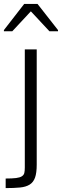

<svg xmlns="http://www.w3.org/2000/svg" viewBox="-35 -763 317 983"><path d="M0 0ZM-6 151Q28 151 47.5 148.5Q67 146 77 139.5Q87 133 89.5 122.5Q92 112 92 95V-510H153V80Q153 122 144.5 146Q136 170 117 182Q98 194 67.5 197Q37 200 -6 200ZM-15 -603ZM-15 -603V-609L89 -743H157L262 -609V-603H218L123 -705L28 -603Z"/></svg>

Font: Azeri Sans Light
Style: Regular
Weight: 300
Designer: Hector Gatti & Omnibus-Type (original fonts) / Cristiano Sobral (main changes and remastering)
Version: Version 1.000; ttfautohint (v1.6)